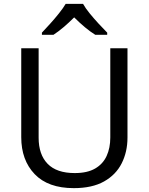

<svg xmlns="http://www.w3.org/2000/svg" viewBox="-20 -964 771 994"><path d="M640 -252Q640 -178 610 -118.5Q580 -59 518.5 -24.5Q457 10 362 10Q229 10 159.5 -62.5Q90 -135 90 -254V-714H180V-251Q180 -164 226.5 -116Q273 -68 367 -68Q432 -68 472.5 -91.5Q513 -115 532 -156.5Q551 -198 551 -252V-714H640ZM410 -944Q422 -922 444.5 -894.5Q467 -867 491.5 -840.5Q516 -814 535 -795V-784H473Q447 -800 419 -823.5Q391 -847 364 -874Q337 -847 310 -824Q283 -801 257 -784H197V-795Q216 -815 239.5 -841Q263 -867 285 -894.5Q307 -922 320 -944Z"/></svg>

Font: Noto Sans Malayalam
Style: Regular
Weight: 400
Designer: Jelle Bosma - Monotype Design Team
Foundry: Monotype Imaging Inc.
Version: Version 2.103